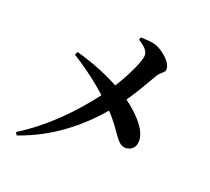

<svg xmlns="http://www.w3.org/2000/svg" viewBox="-127 -909 1185 1083"><g transform="rotate(20 465.0 -367.5)"><path d="M673 -132C707 -132 734 -155 733 -198C731 -264 658 -338 586 -390C634 -460 677 -536 697 -571C715 -602 740 -605 740 -628C740 -668 685 -716 639 -735C609 -746 572 -746 542 -747L537 -732C568 -712 598 -690 598 -659C598 -629 559 -538 499 -443C434 -479 348 -516 236 -548L226 -529C325 -467 396 -409 445 -365C352 -242 224 -105 63 -5L73 12C266 -54 411 -176 515 -298C605 -204 620 -132 673 -132Z"/></g></svg>

Font: GenRyuMin2 TW B
Style: Regular
Weight: 700
Version: Version 2.100;PS 2.1;hotconv 16.6.51;makeotf.lib2.5.65220 DE